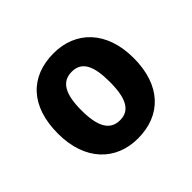

<svg xmlns="http://www.w3.org/2000/svg" viewBox="-99 -827 563 563"><g transform="rotate(-45 182.0 -546.0)"><path d="M339 -546C339 -659 273 -722 183 -722C85 -722 25 -659 25 -546C25 -434 90 -370 181 -370C278 -370 339 -434 339 -546ZM122 -546C122 -614 141 -646 182 -646C223 -646 240 -614 240 -546C240 -479 223 -445 182 -445C140 -445 122 -479 122 -546Z"/></g></svg>

Font: Noto Sans Display
Style: Bold
Weight: 700
Designer: Monotype Design Team
Foundry: Monotype Imaging Inc.
Version: Version 1.900